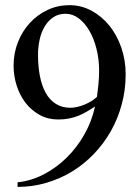

<svg xmlns="http://www.w3.org/2000/svg" viewBox="-20 -716 550 752"><path d="M48.8 -2Q101.1 -7.3 150.4 -32.7Q199.7 -58.1 240.5 -97.9Q281.2 -137.7 310.5 -189.5Q339.8 -241.2 352.1 -298.8Q336.4 -288.6 320.8 -279.3Q305.2 -270 287.8 -262.9Q270.5 -255.9 251 -252Q231.4 -248 208 -248Q167.5 -248 135.3 -265.9Q103 -283.7 80.3 -313Q57.6 -342.3 45.4 -380.4Q33.2 -418.5 33.2 -459Q33.2 -507.8 50.3 -551Q67.4 -594.2 97.2 -626.5Q127 -658.7 166.7 -677.2Q206.5 -695.8 252 -695.8Q297.4 -695.8 337.4 -674.6Q377.4 -653.3 407.5 -616.7Q437.5 -580.1 454.8 -530.5Q472.2 -481 472.2 -424.8Q472.2 -364.3 457 -307.9Q441.9 -251.5 414.3 -202.6Q386.7 -153.8 348.1 -113.5Q309.6 -73.2 262.5 -44.4Q215.3 -15.6 161.1 0.2Q106.9 16.1 48.8 16.1ZM359.9 -336.9Q362.8 -358.9 365.5 -385.7Q368.2 -412.6 368.2 -439Q368.2 -484.4 357.9 -524.9Q347.7 -565.4 329.8 -595.9Q312 -626.5 288.1 -644.3Q264.2 -662.1 236.8 -662.1Q208.5 -662.1 188 -647.9Q167.5 -633.8 154.3 -611.1Q141.1 -588.4 135 -559.8Q128.9 -531.2 128.9 -502Q128.9 -456.5 136.2 -418.5Q143.6 -380.4 158.9 -352.5Q174.3 -324.7 198.5 -309.3Q222.7 -293.9 255.9 -293.9Q268.6 -293.9 283.2 -297.4Q297.9 -300.8 311.8 -306.6Q325.7 -312.5 338.4 -320.3Q351.1 -328.1 359.9 -336.9Z"/></svg>

Font: YBG Bobotsari
Style: Regular
Weight: 400
Designer: R.S. Wihananto
Foundry: R.S. Wihananto
Version: Version 2.0.1